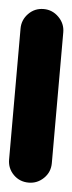

<svg xmlns="http://www.w3.org/2000/svg" viewBox="-44 -546 216 573"><g transform="rotate(5 64.0 -260.0)"><path d="M0 -64H128V-456H0ZM64 -128Q37 -128 18.5 -109Q0 -90 0 -64Q0 -37 18.5 -18.5Q37 0 64 0Q90 0 109 -18.5Q128 -37 128 -64Q128 -90 109 -109Q90 -128 64 -128ZM64 -520Q37 -520 18.5 -501Q0 -482 0 -456Q0 -429 18.5 -410.5Q37 -392 64 -392Q90 -392 109 -410.5Q128 -429 128 -456Q128 -482 109 -501Q90 -520 64 -520Z"/></g></svg>

Font: Wavefont
Style: Bold
Weight: 700
Version: Version 3.004;gftools[0.9.33]